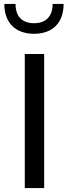

<svg xmlns="http://www.w3.org/2000/svg" viewBox="-20 -963 352 983"><path d="M206.1 -686.5H106.9V0H206.1ZM249.5 -942.9C249.5 -878.4 214.4 -844.2 154.3 -844.2C93.8 -844.2 59.6 -878.4 59.6 -942.9H2C2 -846.7 59.1 -790 154.3 -790C249.5 -790 305.7 -846.7 305.7 -942.9Z"/></svg>

Font: Estedad Medium
Style: Regular
Weight: 500
Designer: Amin Abedi
Version: Version 7.3